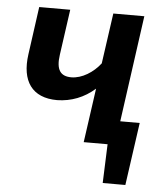

<svg xmlns="http://www.w3.org/2000/svg" viewBox="-51 -574 664 777"><g transform="rotate(5 281.5 -185.5)"><path d="M444 -97 504 -529H378L349 -324C320 -286 274 -257 231 -257C187 -257 168 -282 177 -344L203 -529H77L50 -334C35 -226 79 -160 182 -160C239 -161 291 -181 335 -220L304 0H401L395 158H487L523 -97Z"/></g></svg>

Font: Fira Sans Medium
Style: Italic
Weight: 500
Italic angle: -8°
Designer: bBox Type GmbH & Carrois Corporate GbR & Edenspiekermann AG
Foundry: bBox Type GmbH & Carrois Corporate GbR & Edenspiekermann AG
Version: Version 4.301;PS 004.301;hotconv 1.0.88;makeotf.lib2.5.64775